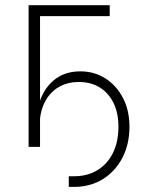

<svg xmlns="http://www.w3.org/2000/svg" viewBox="-20 -566 578 740"><path d="M245.1 154.3V113.3H265.6Q316.9 113.3 355.5 89.8Q394 66.4 415.3 23.4Q436.5 -19.5 436.5 -77.6Q436.5 -130.4 417.5 -169.2Q398.4 -208 364.3 -229Q330.1 -250 284.2 -250Q238.3 -250 204.3 -229.2Q170.4 -208.5 151.6 -170.4Q132.8 -132.3 132.8 -80.6H118.7Q118.7 -141.1 138.4 -188.7Q158.2 -236.3 196.5 -263.7Q234.9 -291 289.6 -291Q343.8 -291 386.7 -263.4Q429.7 -235.8 454.3 -187.7Q479 -139.6 479 -77.6Q479 -10.3 451.7 42.2Q424.3 94.7 376.2 124.5Q328.1 154.3 265.6 154.3ZM402.8 -545.9V-503.9H134.3V0H90.3V-545.9Z"/></svg>

Font: Inter ExtraLight
Style: Regular
Weight: 250
Designer: Rasmus Andersson
Foundry: rsms
Version: Version 4.001;git-66647c0bb